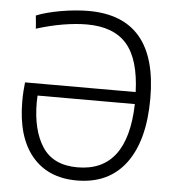

<svg xmlns="http://www.w3.org/2000/svg" viewBox="-54 -802 782 861"><g transform="rotate(5 337.5 -371.0)"><path d="M321 -49Q545 -49 553 -354H115Q114 -339 114 -324Q114 -198 163 -123.5Q212 -49 321 -49ZM49 -323Q49 -348 50.5 -369.5Q52 -391 54 -408H552Q547 -555 488 -623Q429 -691 308 -691Q260 -691 202.5 -681.5Q145 -672 81 -652Q81 -653 80.5 -662Q80 -671 79 -681.5Q78 -692 77 -701Q76 -710 76 -711Q98 -720 126.5 -727.5Q155 -735 186.5 -740.5Q218 -746 250 -749Q282 -752 310 -752Q620 -752 620 -385Q620 -196 543.5 -93Q467 10 323 10Q193 10 121 -76.5Q49 -163 49 -323Z"/></g></svg>

Font: EncodeSans
Style: Light
Weight: 300
Designer: Pablo Impallari, Andres Torresi
Foundry: Pablo Impallari, Andres Torresi
Version: Version 1.000; ttfautohint (v1.4.1)